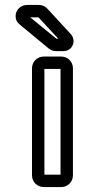

<svg xmlns="http://www.w3.org/2000/svg" viewBox="-20 -729 344 774"><path d="M159 -25V-451H224V-25ZM274 -22V-454C274 -480 253 -501 227 -501H156C130 -501 109 -480 109 -454V-22C109 4 130 25 156 25H227C253 25 274 4 274 -22ZM208 -573C207 -573 206 -574 206 -574L102 -659H134C135 -659 135 -658 136 -658L215 -573ZM206 -523H236C273 -523 289 -566 265 -592L171 -694C160 -705 150 -709 136 -709H89C62 -709 42 -687 43 -663C43 -650 48 -639 62 -628L177 -533C185 -527 194 -523 206 -523Z"/></svg>

Font: DIN Rundschrift
Style: BreitKont
Weight: 400
Width: 7
Version: Version 1.027